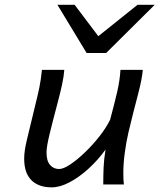

<svg xmlns="http://www.w3.org/2000/svg" viewBox="-20 -786 679 818"><path d="M507.8 0H419.9Q419.9 -36.1 421.4 -72.5Q422.9 -108.9 429.7 -148.9Q397 -103.5 356.7 -66.9Q316.4 -30.3 275.6 -9Q234.9 12.2 200.2 12.2Q144 12.2 113.5 -18.6Q83 -49.3 83 -109.9Q83 -128.4 86.2 -148.7Q89.4 -168.9 95.2 -192.9L129.4 -334.5Q140.6 -379.4 147.5 -412.4Q154.3 -445.3 158.7 -488.3H253.9Q252 -460.9 244.6 -426.5Q237.3 -392.1 224.1 -342.8Q204.6 -269.5 191.4 -215.3Q178.2 -161.1 178.2 -136.7Q178.2 -100.6 193.1 -83.3Q208 -65.9 231.9 -65.9Q250 -65.9 279.3 -85.4Q308.6 -105 341.6 -136.5Q374.5 -168 403.3 -204.6Q432.1 -241.2 449.2 -275.9Q469.2 -350.6 480 -397.9Q490.7 -445.3 493.2 -488.3H588.4Q585.4 -449.7 566.7 -378.9Q547.9 -308.1 527.3 -222.2Q517.6 -180.7 511.5 -134.3Q505.4 -87.9 505.4 -48.8Q505.4 -35.2 505.9 -22.9Q506.3 -10.7 507.8 0ZM224.6 -765.6H297.9L398.9 -631.8L565.9 -765.6H639.2L432.1 -560.1H349.1Z"/></svg>

Font: Andika
Style: Italic
Weight: 400
Italic angle: -14°
Designer: Victor Gaultney, Annie Olsen, Julie Remington, Don Collingsworth, Eric Hays, Becca Hirsbrunner
Foundry: SIL International
Version: Version 6.101